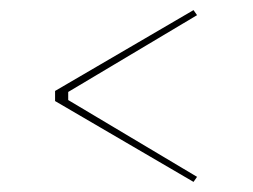

<svg xmlns="http://www.w3.org/2000/svg" viewBox="-20 -500 500 380"><path d="M363 -480 370 -470 115 -318V-302L370 -150L363 -140L89 -300V-320Z"/></svg>

Font: Kalnia Glaze Thin
Style: Regular
Weight: 100
Designer: Frida Medrano
Foundry: Frida Medrano
Version: Version 1.110